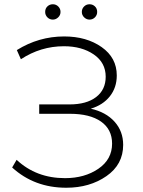

<svg xmlns="http://www.w3.org/2000/svg" viewBox="-20 -876 671 901"><path d="M228 -784Q213 -784 202.5 -794.5Q192 -805 192 -820Q192 -836 202.5 -846Q213 -856 228 -856Q243 -856 253.5 -845.5Q264 -835 264 -820Q264 -805 253 -794.5Q242 -784 228 -784ZM400 -784Q386 -784 375 -794.5Q364 -805 364 -820Q364 -835 374.5 -845.5Q385 -856 400 -856Q415 -856 425.5 -846Q436 -836 436 -820Q436 -805 425.5 -794.5Q415 -784 400 -784ZM406 -366Q477 -350 517.5 -305Q558 -260 558 -196Q558 -104 479.5 -49.5Q401 5 291 5Q141 5 37 -90L58 -126Q150 -40 285 -40Q377 -40 441.5 -84Q506 -128 506 -202Q506 -269 454 -305.5Q402 -342 308 -342H164V-386H306Q386 -386 431 -420.5Q476 -455 476 -516Q476 -582 420 -620.5Q364 -659 280 -659Q171 -659 78 -598L59 -641Q162 -705 281 -705Q386 -705 457 -655Q528 -605 528 -522Q528 -465 495.5 -424Q463 -383 406 -366Z"/></svg>

Font: mBank Light
Style: Regular
Weight: 300
Designer: Julieta Ulanovsky
Foundry: Julieta Ulanovsky
Version: Version 7.200;PS 007.200;hotconv 1.0.88;makeotf.lib2.5.64775